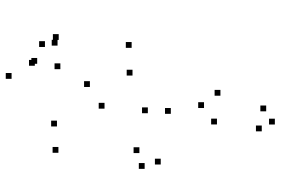

<svg xmlns="http://www.w3.org/2000/svg" viewBox="-172 -409 965 660"><g transform="rotate(-90 310.0 -78.5)"><path d="M496 -108V-128H476V-108ZM361.5 -251.5V-271.5H341.5V-251.5ZM225.8 -364.7V-384.7H205.8V-364.7ZM434.5 -440.8V-460.8H414.5V-440.8ZM441.2 -432.7V-452.7H421.2V-432.7ZM422.7 -353V-373H402.7V-353ZM523.2 -358.7V-378.7H503.2V-358.7ZM499 -406V-426H479V-406ZM503.7 -362.7V-382.7H483.7V-362.7ZM389.5 -520.7V-540.7H369.5V-520.7ZM135.3 -359.7V-379.7H115.3V-359.7ZM287 -201.2V-221.2H267V-201.2ZM400.8 -105V-125H380.8V-105ZM271.3 -52.3V-72.3H251.3V-52.3ZM134.3 -81.3V-101.3H114.3V-81.3ZM80 -63.3V-83.3H60V-63.3ZM95 -8V-28H75V-8ZM269.2 26.7V6.7H249.2V26.7ZM277.8 354.5V334.5H257.8V354.5ZM331.5 197.2V177.2H311.5V197.2ZM289.2 140.8V120.8H269.2V140.8ZM232.7 185.3V165.3H212.7V185.3ZM209 339.3V319.3H189V339.3ZM232.5 384.3V364.3H212.5V384.3Z"/></g></svg>

Font: Monaspace Radon Dots Var
Style: Regular
Weight: 400
Designer: Riley Cran and the Lettermatic Team
Version: Version 1.100 (Monaspace Radon Dots)